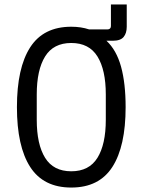

<svg xmlns="http://www.w3.org/2000/svg" viewBox="-20 -830 640 862"><path d="M549 -710Q549 -681 535 -664Q521 -647 486 -647H458Q503 -605 523.5 -530.5Q544 -456 544 -349Q544 -173 484.5 -80.5Q425 12 300 12Q175 12 115.5 -80.5Q56 -173 56 -349Q56 -525 115.5 -617.5Q175 -710 300 -710Q344 -710 380 -698H463Q470 -698 474 -702Q478 -706 478 -713V-810H549ZM455 -292V-406Q455 -516 417.5 -576.5Q380 -637 300 -637Q220 -637 182.5 -576.5Q145 -516 145 -406V-292Q145 -182 182.5 -121.5Q220 -61 300 -61Q380 -61 417.5 -121.5Q455 -182 455 -292Z"/></svg>

Font: iA Writer Quattro V
Style: Regular
Weight: 400
Designer: Mike Abbink, Paul van der Laan, Pieter van Rosmalen, Oliver Reichenstein
Foundry: Information Architects Inc.
Version: Version 2.000